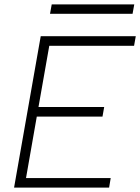

<svg xmlns="http://www.w3.org/2000/svg" viewBox="-20 -859 642 879"><path d="M44.4 0 158.7 -649.4 166.5 -693.4H601.6L593.8 -649.4H205.6L156.2 -369.1H457L449.2 -325.2H148.4L99.1 -43.9H486.8L479.5 0ZM209 -795.9 216.8 -838.9H594.7L586.9 -795.9Z"/></svg>

Font: Cascadia Mono PL ExtraLight
Style: Italic
Weight: 200
Italic angle: -10°
Monospace: yes
Designer: Aaron Bell
Foundry: Saja Typeworks
Version: Version 2404.023; ttfautohint (v1.8.4)